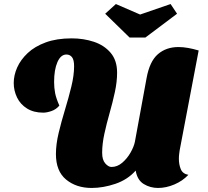

<svg xmlns="http://www.w3.org/2000/svg" viewBox="-20 -911 1031 951"><path d="M434 20Q358 20 307.5 -21.5Q257 -63 257 -148Q257 -196 270.5 -252.5Q284 -309 302 -368Q320 -427 333.5 -482.5Q347 -538 347 -583Q347 -615 336.5 -628Q326 -641 309 -641Q281 -641 264.5 -603.5Q248 -566 248 -505Q248 -476 253 -450Q258 -424 274 -388Q258 -369 235 -361Q212 -353 194 -353Q147 -353 114 -373.5Q81 -394 64.5 -428Q48 -462 48 -500Q48 -538 65 -576.5Q82 -615 117 -648Q152 -681 206.5 -701Q261 -721 335 -721Q394 -721 445 -704Q496 -687 528 -649.5Q560 -612 560 -551Q560 -506 549 -455Q538 -404 523 -351.5Q508 -299 497 -248.5Q486 -198 486 -154Q486 -119 501.5 -101.5Q517 -84 532 -84Q561 -84 585.5 -105Q610 -126 626.5 -155Q643 -184 648 -208L706 -524Q721 -607 762 -642.5Q803 -678 864 -678Q887 -678 912 -673.5Q937 -669 964 -661L870 -167Q869 -160 867.5 -148.5Q866 -137 866 -124Q866 -96 875.5 -73Q885 -50 913 -45Q885 -15 844 2.5Q803 20 763 20Q724 20 692 0.5Q660 -19 652 -66Q612 -21 551.5 -0.5Q491 20 434 20ZM622 -725 501 -843 554 -891 674 -839 825 -891 857 -843 700 -725Z"/></svg>

Font: Sansita Swashed Light Black
Style: Regular
Weight: 900
Version: Version 1.003